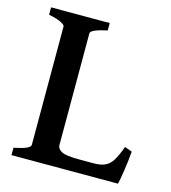

<svg xmlns="http://www.w3.org/2000/svg" viewBox="-96 -693 689 772"><g transform="rotate(15 249.0 -307.5)"><path d="M22 0V-30.8Q90.3 -44.4 90.3 -60.5V-554.2Q90.3 -560.1 73.7 -568.8Q57.1 -577.6 22 -584.5V-615.2H266.1V-584.5Q197.8 -569.8 197.8 -554.2V-89.8Q197.8 -72.8 216.6 -63.2Q235.4 -53.7 288.6 -53.7H348.6Q378.9 -53.7 397 -62Q415 -70.3 428 -91.1Q440.9 -111.8 454.6 -149.9L485.4 -138.7Q481.9 -96.7 475.6 -55.4Q469.2 -14.2 465.3 0Z"/></g></svg>

Font: David Libre Medium
Style: Regular
Weight: 500
Designer: Ismar David, J. Victor Gaultney, Annie Olsen and Meir Sadan
Foundry: Monotype Imaging Inc. & SIL International
Version: Version 1.100; ttfautohint (v1.8.4.7-5d5b)